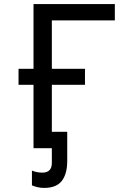

<svg xmlns="http://www.w3.org/2000/svg" viewBox="-20 -734 640 951"><path d="M548.8 -713.9V-632.8H236.8V-393.1H400.9V-314H236.8V-81.1H313V63Q313 127.4 286.1 162.1Q259.3 196.8 198.2 196.8Q179.2 196.8 163.8 192.6Q148.4 188.5 138.2 184.1V110.8Q145 114.3 159.2 117.7Q173.3 121.1 189.9 121.1Q212.9 121.1 224.9 109.1Q236.8 97.2 236.8 73.2V0H146V-314H71.8V-393.1H146V-713.9Z"/></svg>

Font: Noto Mono
Style: Regular
Weight: 400
Designer: Monotype Design Team
Foundry: Monotype Imaging Inc.
Version: Version 1.00